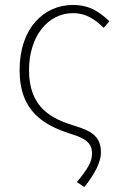

<svg xmlns="http://www.w3.org/2000/svg" viewBox="-20 -560 503 774"><path d="M320 194C363 141 387 91 387 56C387 -5 357 -30 280 -53C190 -81 97 -124 97 -277C97 -415 174 -507 274 -507C329 -507 363 -481 398 -448L421 -474C386 -507 346 -540 274 -540C158 -540 59 -448 59 -277C59 -108 161 -55 260 -22C336 0 351 24 351 59C351 93 333 121 290 174Z"/></svg>

Font: Source Han Sans JP VF
Style: Regular
Weight: 250
Designer: Ryoko NISHIZUKA 西塚涼子 (kana, bopomofo & ideographs); Paul D. Hunt (Latin, Greek & Cyrillic); Sandoll Communications 산돌커뮤니
Foundry: Adobe
Version: Version 2.004;hotconv 1.0.118;makeotfexe 2.5.65603